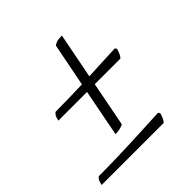

<svg xmlns="http://www.w3.org/2000/svg" viewBox="-161 -607 772 772"><g transform="rotate(-45 225.0 -221.0)"><path d="M172 -57 211 -258H48Q51 -274 56.5 -282Q62 -290 66 -291Q98 -291 137 -292Q176 -293 218 -294L254 -477Q257 -482 268.5 -486Q280 -490 300 -490L262 -296Q338 -299 414 -303L419 -295Q411 -268 401 -258H255L218 -67Q213 -64 201 -60.5Q189 -57 172 -57ZM-12 48Q-9 32 -3.5 24Q2 16 6 15Q51 15 108.5 13.5Q166 12 229.5 9Q293 6 354 3L359 11Q351 38 341 48Z"/></g></svg>

Font: Texturina 72pt 72pt Thin
Style: Italic
Weight: 100
Italic angle: -11°
Designer: Guillermo Torres Carreño
Foundry: Omnibus-Type
Version: Version 1.002; ttfautohint (v1.8.3)